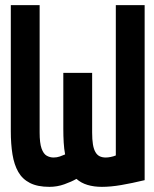

<svg xmlns="http://www.w3.org/2000/svg" viewBox="-20 -713 600 746"><path d="M172 13Q126 13 96.5 -2Q67 -17 51 -45Q35 -73 28.5 -113Q22 -153 22 -204V-693H134V-198Q134 -157 141.5 -136Q149 -115 161.5 -108Q174 -101 188 -101Q201 -101 212.5 -105Q224 -109 233 -113Q229 -134 227.5 -159Q226 -184 226 -213V-430H338V-198Q338 -171 341 -152.5Q344 -134 350.5 -122.5Q357 -111 367 -106Q377 -101 391 -101Q399 -101 409.5 -103Q420 -105 430 -109V-693H542V-13Q492 -1 451 6Q410 13 376 13Q345 13 320 5.5Q295 -2 277 -18Q258 -7 230 3Q202 13 172 13Z"/></svg>

Font: Ubuntu Sans Mono
Style: Regular
Weight: 400
Monospace: yes
Designer: Dalton Maag Ltd
Foundry: Dalton Maag Ltd
Version: Version 1.006